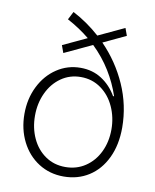

<svg xmlns="http://www.w3.org/2000/svg" viewBox="-85 -816 723 893"><g transform="rotate(10 276.5 -370.0)"><path d="M346.2 -634.3Q420.4 -558.1 462.9 -462.2Q505.4 -366.2 505.9 -260.7Q505.9 -178.2 476.3 -116.7Q446.8 -55.2 394.8 -22.2Q342.8 10.7 276.4 10.7Q210.4 10.7 158.2 -22.5Q106 -55.7 76.4 -114.3Q46.9 -172.9 46.9 -245.1Q46.9 -316.9 76.2 -375.5Q105.5 -434.1 156 -467.5Q206.5 -501 267.6 -501Q324.2 -501 367.4 -473.1Q410.6 -445.3 438.5 -397.5H443.4Q423.8 -457 389.6 -512.5Q355.5 -567.9 306.2 -615.7L175.8 -554.7L163.1 -589.8L275.9 -642.6Q228.5 -681.6 169.9 -712.9L189.5 -751Q258.8 -714.8 317.4 -662.1L440.4 -719.7L453.1 -684.6ZM458 -243.2Q458 -300.3 435.5 -349.9Q413.1 -399.4 371.6 -429.2Q330.1 -459 276.4 -459Q224.1 -459 183.1 -430.2Q142.1 -401.4 119.4 -352.5Q96.7 -303.7 96.7 -245.1Q96.7 -187 118.9 -138.9Q141.1 -90.8 181.9 -62.5Q222.7 -34.2 276.4 -34.2Q329.6 -34.2 370.8 -61.8Q412.1 -89.4 435.1 -137Q458 -184.6 458 -243.2Z"/></g></svg>

Font: Pretendard ExtraLight
Style: Regular
Weight: 200
Designer: Base glyphs from Inter by Rasmus Andersson; Hangeul glyphs from Noto Sans CJK(Source Han Sans) by Jang Soo-young and Kan
Foundry: Kil Hyung-jin
Version: Version 1.309